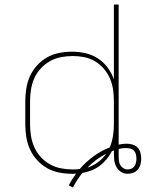

<svg xmlns="http://www.w3.org/2000/svg" viewBox="-20 -755 640 843"><path d="M300 68 282 59Q289 45 297 32.5Q305 20 314 7Q309 8 305 8Q301 8 296 8Q268 8 239.5 2.5Q211 -3 186.5 -17Q162 -31 142.5 -52.5Q123 -74 111.5 -99.5Q100 -125 95.5 -153.5Q91 -182 91 -210V-310Q91 -338 95.5 -366.5Q100 -395 111.5 -420.5Q123 -446 142.5 -467.5Q162 -489 186.5 -503Q211 -517 239.5 -522.5Q268 -528 296 -528Q326 -528 355 -521.5Q384 -515 409 -499Q434 -483 452 -459Q470 -435 480 -407V-735H501V-120Q509 -122 517.5 -123Q526 -124 535 -124Q548 -124 561 -120.5Q574 -117 583.5 -107.5Q593 -98 596.5 -84.5Q600 -71 600 -58Q600 -58 600 -58Q600 -58 600 -58Q600 -58 600 -58Q600 -58 600 -58Q600 -45 596.5 -32.5Q593 -20 585 -10.5Q577 -1 565 3.5Q553 8 540 8Q523 8 509 -2Q495 -12 488.5 -27Q482 -42 481 -58.5Q480 -75 480 -92Q480 -93 480 -93.5Q480 -94 480 -95Q478 -94 475.5 -93Q473 -92 471 -91Q462 -73 448.5 -56.5Q435 -40 418.5 -27.5Q402 -15 382 -7Q362 1 342 4Q330 19 319.5 35Q309 51 300 68ZM299 -11Q307 -11 314.5 -11.5Q322 -12 330 -13Q357 -44 390.5 -68.5Q424 -93 462 -108Q472 -132 476 -158Q480 -184 480 -210V-310Q480 -336 476.5 -361Q473 -386 463 -409.5Q453 -433 436 -453Q419 -473 397 -486Q375 -499 350 -504Q325 -509 299 -509Q273 -509 247.5 -504Q222 -499 199.5 -486.5Q177 -474 159 -454.5Q141 -435 130.5 -411Q120 -387 116 -361.5Q112 -336 112 -310V-210Q112 -184 116 -158.5Q120 -133 130.5 -109Q141 -85 159 -65.5Q177 -46 199.5 -33.5Q222 -21 247.5 -16Q273 -11 299 -11ZM540 -11Q549 -11 557 -14.5Q565 -18 570 -25Q575 -32 577 -40.5Q579 -49 579 -58Q579 -67 577 -76.5Q575 -86 568.5 -93Q562 -100 552.5 -102.5Q543 -105 533 -105Q525 -105 517 -104Q509 -103 501 -101V-97Q501 -90 501 -83Q501 -76 501 -69Q501 -60 502 -49.5Q503 -39 508 -30.5Q513 -22 521.5 -16.5Q530 -11 540 -11ZM364 -19Q389 -27 410.5 -43Q432 -59 446 -80Q423 -68 402.5 -53Q382 -38 364 -19Z"/></svg>

Font: Zed Sans Thin Extended
Style: Regular
Weight: 100
Width: 7
Designer: Belleve Invis
Foundry: Belleve Invis
Version: Version 1.0.0; ttfautohint (v1.8.4)